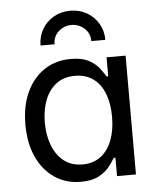

<svg xmlns="http://www.w3.org/2000/svg" viewBox="-55 -820 721 879"><g transform="rotate(-5 306.0 -380.5)"><path d="M281.2 11.7Q213.9 11.7 161.9 -22.9Q109.9 -57.6 80.3 -121.1Q50.8 -184.6 50.8 -271.5Q50.8 -357.9 80.6 -421.1Q110.4 -484.4 162.8 -518.6Q215.3 -552.7 283.2 -552.7Q335.9 -552.7 367.2 -535.4Q398.4 -518.1 415 -495.6Q431.6 -473.1 440.4 -458.5H447.8V-545.9H535.2V0H448.2V-84.5H440.4Q431.6 -69.3 414.3 -46.4Q397 -23.4 365.2 -5.9Q333.5 11.7 281.2 11.7ZM295.9 -66.9Q345.7 -66.9 379.9 -93Q414.1 -119.1 431.6 -165.5Q449.2 -211.9 449.2 -272.5Q449.2 -333 431.9 -378.2Q414.6 -423.3 380.4 -448.7Q346.2 -474.1 295.9 -474.1Q244.1 -474.1 209.5 -447.5Q174.8 -420.9 157.5 -375.2Q140.1 -329.6 140.1 -272.5Q140.1 -215.3 157.7 -168.7Q175.3 -122.1 210 -94.5Q244.6 -66.9 295.9 -66.9ZM300.3 -772.9Q343.3 -772.9 376.7 -753.4Q410.2 -733.9 429.7 -700.7Q449.2 -667.5 449.2 -626H384.8Q384.8 -662.1 359.4 -684.8Q334 -707.5 300.3 -707.5Q266.6 -707.5 241.2 -684.8Q215.8 -662.1 215.8 -626H151.4Q151.4 -667.5 170.9 -700.7Q190.4 -733.9 224.1 -753.4Q257.8 -772.9 300.3 -772.9Z"/></g></svg>

Font: Atlassian Sans
Style: Regular
Weight: 400
Designer: Rasmus Andersson
Foundry: Modifications by Atlassian Pty Ltd, manufactured by rsms
Version: Version 4.001;git-9221beed3